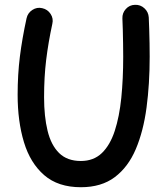

<svg xmlns="http://www.w3.org/2000/svg" viewBox="-20 -740 699 808"><path d="M157.7 -705.6Q180.2 -700.7 192.9 -681.4Q205.6 -662.1 200.2 -639.6Q183.1 -560.1 174.3 -488Q165.5 -416 165.5 -330.6Q165.5 -250 180.2 -189.7Q194.8 -129.4 228.8 -95.9Q262.7 -62.5 320.3 -62.5Q374 -62.5 408.7 -95.9Q443.4 -129.4 462.9 -189.2Q482.4 -249 490.5 -328.6Q498.5 -408.2 498.5 -501Q498.5 -524.9 498 -555.2Q497.6 -585.4 496.8 -614.3Q496.1 -643.1 495.1 -662.1Q494.1 -685.1 509.5 -702.1Q524.9 -719.2 547.9 -719.7Q570.8 -720.7 587.6 -705.3Q604.5 -689.9 606 -667Q606.9 -647.5 607.9 -618.2Q608.9 -588.9 609.4 -557.6Q609.9 -526.4 609.9 -501Q609.9 -386.7 596.7 -287.4Q583.5 -188 551.5 -112.5Q519.5 -37.1 463.1 5.4Q406.7 47.9 320.3 47.9Q224.6 47.9 166 -2.9Q107.4 -53.7 80.8 -141.6Q54.2 -229.5 54.2 -341.3Q54.2 -425.8 63.7 -502Q73.2 -578.1 91.8 -663.1Q96.7 -685.5 116.2 -698.2Q135.7 -710.9 157.7 -705.6Z"/></svg>

Font: Mikhak SemiBold
Style: Regular
Weight: 600
Designer: Amin Abedi
Version: Version 3.3